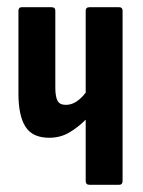

<svg xmlns="http://www.w3.org/2000/svg" viewBox="-20 -511 396 531"><path d="M227 0Q217 0 217 -11V-180Q196 -159 171.5 -144.5Q147 -130 116 -130Q70 -130 50.5 -160.5Q31 -191 31 -252V-481Q31 -491 40 -491H123Q133 -491 133 -481V-269Q133 -244 139 -232.5Q145 -221 162 -221Q178 -221 192 -230.5Q206 -240 217 -255V-481Q217 -491 227 -491H310Q319 -491 319 -481V-11Q319 0 310 0Z"/></svg>

Font: Sofia Sans Extra Condensed
Style: Bold
Weight: 700
Designer: Botio Nikoltchev, Ani Petrova
Foundry: lettersoup
Version: Version 4.101